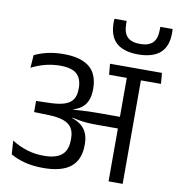

<svg xmlns="http://www.w3.org/2000/svg" viewBox="-93 -962 965 1046"><g transform="rotate(10 389.0 -439.0)"><path d="M777 -878H709Q709 -877 709 -870.2Q709 -863.5 709 -863Q709 -812.5 686.2 -789.8Q663.5 -767 615.5 -767Q568.5 -767 545.8 -789.8Q523 -812.5 523 -863Q523 -863.5 523 -870Q523 -876.5 523 -878H455.5Q454.5 -870 454.5 -865.5Q454.5 -861 454.5 -857Q454.5 -781 495.2 -745Q536 -709 615.5 -709Q695.5 -709 736.8 -745Q778 -781 778 -857Q778 -861 777.8 -865.5Q777.5 -870 777 -878ZM766.5 -572.5 761.5 -632.5H474L479.5 -572.5ZM577.5 0H655.5V-595H577.5ZM27.5 -128.5 32.5 -53.5Q67 -33 112.2 -21.5Q157.5 -10 213.5 -10Q315.5 -10 365.2 -50.2Q415 -90.5 415 -171V-179Q415 -217.5 400 -246Q385 -274.5 352.2 -292.5Q319.5 -310.5 266 -318L265 -344.5Q315 -347 346.8 -363.5Q378.5 -380 393 -408.8Q407.5 -437.5 407.5 -477.5V-484.5Q407.5 -533.5 387.8 -568.5Q368 -603.5 326 -622Q284 -640.5 217.5 -640.5Q169 -640.5 128.5 -631.2Q88 -622 56 -606L51 -535.5Q89 -555 128.5 -565Q168 -575 209.5 -575Q274 -575 301.8 -549.2Q329.5 -523.5 329.5 -473.5V-465.5Q329.5 -431.5 315.5 -409.8Q301.5 -388 270.2 -377.2Q239 -366.5 186.5 -365L112.5 -363V-301.5L191 -299Q242 -298 274 -287Q306 -276 321 -253.8Q336 -231.5 336 -196V-185.5Q336 -147.5 321.5 -123.2Q307 -99 278 -87.5Q249 -76 206 -76Q154.5 -76 111 -89.8Q67.5 -103.5 27.5 -128.5ZM260 -351V-311L322 -298.5L324 -307.5Q346 -302.5 365.8 -299.2Q385.5 -296 408.2 -294.2Q431 -292.5 461.5 -292.5H606V-357H460Q429 -357 406.5 -356.2Q384 -355.5 364 -354.2Q344 -353 321 -351L320 -358Z"/></g></svg>

Font: Anek Devanagari Medium
Style: Regular
Weight: 400
Version: Version 1.003